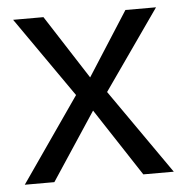

<svg xmlns="http://www.w3.org/2000/svg" viewBox="-44 -570 587 613"><g transform="rotate(-5 250.0 -264.0)"><path d="M488.8 0H391.1L249 -216.8L106 0H11.2L199.2 -271L20 -527.8H117.2L249 -323.2L379.9 -527.8H478L298.8 -272Z"/></g></svg>

Font: Libra Sans Modern
Style: Regular
Weight: 400
Foundry: Stefan Peev, Context Ltd
Version: Version 1.000